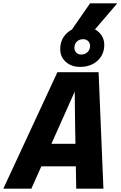

<svg xmlns="http://www.w3.org/2000/svg" viewBox="-54 -1131 724 1151"><path d="M99 -134 128 -269H539L510 -134ZM290 -698H537L566 0H403L396 -396L394 -582L311 -396L134 0H-34ZM426 -730Q374 -730 340.5 -760Q307 -790 307 -836Q307 -895 347 -932.5Q387 -970 449 -970Q503 -970 537 -939.5Q571 -909 571 -862Q571 -804 530.5 -767Q490 -730 426 -730ZM433 -804Q456 -804 471 -819Q486 -834 486 -856Q486 -873 474.5 -884.5Q463 -896 444 -896Q421 -896 406.5 -881.5Q392 -867 392 -844Q392 -827 403.5 -815.5Q415 -804 433 -804ZM366 -938 486 -1111H649L501 -938Z"/></svg>

Font: Azeret Mono Thin
Style: Bold Italic
Weight: 700
Italic angle: -12°
Version: Version 1.002